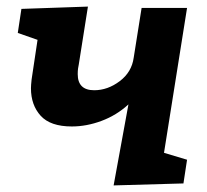

<svg xmlns="http://www.w3.org/2000/svg" viewBox="-20 -558 630 583"><path d="M548 -534 478 -94 548 -73 537 -1 325 5 370 -241Q334 -208 288.5 -191Q243 -174 198 -174Q133 -174 103.5 -206.5Q74 -239 74 -290Q74 -299 76 -317L94 -437L34 -458L45 -531L247 -538L219 -361Q218 -357 217 -350Q216 -343 216 -333Q216 -284 266 -284Q307 -284 343.5 -311.5Q380 -339 386 -383L410 -534Z"/></svg>

Font: Bitter Pro
Style: Bold Italic
Weight: 700
Italic angle: -9°
Designer: Sol Matas, and Bitter project Authors
Foundry: Sol Matas
Version: Version 1.010